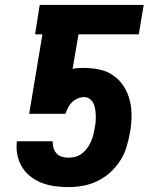

<svg xmlns="http://www.w3.org/2000/svg" viewBox="-20 -755 640 783"><path d="M260 8Q232 8 205 4.5Q178 1 153.5 -8Q129 -17 108 -32.5Q87 -48 73 -69Q59 -90 52.5 -116Q46 -142 48 -169L49 -179H195V-174Q195 -161 199 -149Q203 -137 212 -128Q221 -119 233.5 -115.5Q246 -112 260 -112Q274 -112 288.5 -116Q303 -120 315 -129.5Q327 -139 336 -151.5Q345 -164 351 -177.5Q357 -191 360.5 -205Q364 -219 366 -233Q369 -246 370 -259Q371 -272 370.5 -285Q370 -298 368 -310.5Q366 -323 361 -333.5Q356 -344 346 -351.5Q336 -359 323 -359Q310 -359 297 -353.5Q284 -348 274 -338.5Q264 -329 257.5 -316.5Q251 -304 247 -291H99L153 -615H123L142 -735H566L546 -615H300L276 -474Q288 -477 299.5 -477.5Q311 -478 323 -478Q356 -478 387.5 -471Q419 -464 444 -446Q469 -428 485.5 -401.5Q502 -375 509.5 -344.5Q517 -314 516.5 -280.5Q516 -247 510 -214Q505 -185 496 -155.5Q487 -126 470 -99.5Q453 -73 429 -51.5Q405 -30 377 -16.5Q349 -3 319 2.5Q289 8 260 8Z"/></svg>

Font: Iosevka Curly Heavy Extended
Style: Italic
Weight: 900
Width: 7
Italic angle: -9°
Monospace: yes
Designer: Belleve Invis
Foundry: Belleve Invis
Version: Version 11.1.0; ttfautohint (v1.8.3)